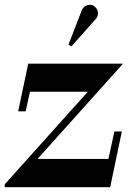

<svg xmlns="http://www.w3.org/2000/svg" viewBox="-31 -782 550 802"><path d="M44.9 -316.9H76.2L94.2 -398.9H335.9L-11.2 -12.2V0H429.2L478 -232.9H446.8L421.9 -118.2H126L482.9 -516.1H86.9ZM254.9 -595.2 311 -740.2Q320.3 -758.3 337.9 -761.2Q355.5 -764.2 365.2 -753.9Q376.5 -744.6 377.9 -730.5Q379.4 -716.3 371.1 -705.1L267.1 -587.9Z"/></svg>

Font: Fin Serif Display
Style: Italic
Weight: 400
Italic angle: -12°
Designer: J. Blake Harris
Version: Version 1.006;FEAKit 1.0